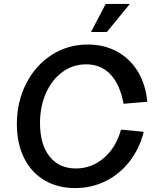

<svg xmlns="http://www.w3.org/2000/svg" viewBox="-20 -943 805 979"><path d="M66 -311Q66 -424 113.5 -517Q161 -610 243.5 -663Q326 -716 428 -716Q511 -716 577 -680Q643 -644 683 -578Q723 -512 731 -424L610 -414Q592 -512 543.5 -563.5Q495 -615 419 -615Q352 -615 298.5 -576Q245 -537 214.5 -468.5Q184 -400 184 -315Q184 -207 232.5 -145.5Q281 -84 367 -84Q447 -84 509.5 -137.5Q572 -191 597 -282L713 -271Q691 -184 640 -119Q589 -54 517.5 -19Q446 16 363 16Q274 16 206.5 -24Q139 -64 102.5 -138Q66 -212 66 -311ZM642 -923 525 -780H444L519 -923Z"/></svg>

Font: MedMera Sans Semibold
Style: Italic
Weight: 600
Italic angle: -11°
Designer: Kasper Nordkvist
Foundry: UNCUT.wtf
Version: Version 1.300